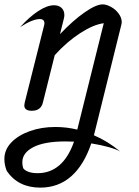

<svg xmlns="http://www.w3.org/2000/svg" viewBox="-61 -500 635 877"><path d="M372 102 368 118Q430 144 488 192Q471 182 435.5 172Q400 162 356 155Q322 255 263.5 306Q205 357 123 357Q22 357 -30 281Q-41 254 -41 226Q-41 184 -9.5 151Q22 118 75 99Q128 80 192 80Q243 80 292 92L413 -394Q366 -388 305 -348.5Q244 -309 189 -248L135 -32Q126 6 84 6Q50 6 50 -19Q50 -22 52 -32L141 -386Q142 -389 142 -394Q142 -403 136.5 -408Q131 -413 122 -413Q87 -413 31 -376Q72 -422 113 -449Q154 -476 186 -476Q207 -476 220 -464Q233 -452 233 -431Q233 -423 230 -412L213 -344Q273 -407 325.5 -443.5Q378 -480 408 -480Q425 -480 446 -468.5Q467 -457 481 -438Q495 -419 495 -399Q495 -394 493 -386ZM277 147Q264 146 238 146Q142 146 91.5 172Q41 198 41 241Q41 250 42.5 258Q44 266 46 270Q65 291 111 291Q168 291 210 255Q252 219 277 147Z"/></svg>

Font: Srisakdi
Style: Bold
Weight: 700
Designer: Cadson Demak Co.,Ltd.
Foundry: Cadson Demak Co.,Ltd.
Version: Version 1.000